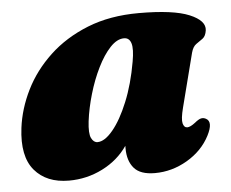

<svg xmlns="http://www.w3.org/2000/svg" viewBox="-42 -533 718 597"><g transform="rotate(-5 317.0 -235.0)"><path d="M523 -180Q514 -145 517.5 -131.5Q521 -118 531 -118Q540.5 -118 556 -130Q568 -140 575.8 -141.8Q583.5 -143.5 591 -139.5Q612.5 -128.5 591 -86.5Q567.5 -41 519.8 -13Q472 15 418.5 15Q373 15 353.5 -7.8Q334 -30.5 334 -69.5Q334 -73.5 334 -77.5Q304.5 -34.5 255.5 -9.8Q206.5 15 150.5 15Q80.5 15 43.2 -29Q6 -73 17 -161Q24.5 -220.5 53 -278Q81.5 -335.5 131.2 -382.2Q181 -429 251 -457Q321 -485 411.5 -485Q519 -485 568.8 -464.2Q618.5 -443.5 614.5 -413.5Q612 -395.5 602 -388.2Q592 -381 581.5 -373.8Q571 -366.5 566 -348ZM227 -163.5Q222.5 -125.5 229.8 -111Q237 -96.5 249 -96.5Q271.5 -96.5 297.2 -127.5Q323 -158.5 345.2 -212.8Q367.5 -267 379.5 -336.5Q386.5 -375.5 381 -393.2Q375.5 -411 359 -411Q337 -411 315.5 -388Q294 -365 275.8 -328Q257.5 -291 244.8 -247.5Q232 -204 227 -163.5Z"/></g></svg>

Font: Fraunces 9pt S000 Black
Style: Italic
Weight: 900
Italic angle: -16°
Version: Version 1.000; ttfautohint (v1.8.3)